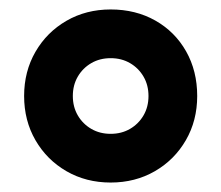

<svg xmlns="http://www.w3.org/2000/svg" viewBox="-20 -760 468 406"><path d="M214 -374Q162 -374 120.5 -398Q79 -422 55 -463.5Q31 -505 31 -557Q31 -609 55 -650.5Q79 -692 120.5 -716Q162 -740 214 -740Q267 -740 308.5 -716.5Q350 -693 373.5 -651.5Q397 -610 397 -557Q397 -505 373 -463.5Q349 -422 307.5 -398Q266 -374 214 -374ZM214 -477Q237 -477 255 -487.5Q273 -498 283.5 -516Q294 -534 294 -557Q294 -580 283.5 -598Q273 -616 255 -626.5Q237 -637 214 -637Q191 -637 173 -626.5Q155 -616 144.5 -598Q134 -580 134 -557Q134 -534 144.5 -516Q155 -498 173 -487.5Q191 -477 214 -477Z"/></svg>

Font: M PLUS 1 Thin ExtraBold
Style: Regular
Weight: 800
Version: Version 1.001